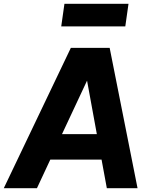

<svg xmlns="http://www.w3.org/2000/svg" viewBox="-47 -999 799 1019"><path d="M-27 0H149L220 -152H492L520 0H683L535 -745H329ZM278 -859H618L635 -979H295ZM282 -287 415 -571 467 -287Z"/></svg>

Font: Mluvka ExtraBold
Style: Italic
Weight: 800
Italic angle: -8°
Designer: Modified by Jiří Krblich, Original typeface by Gumpita Rahayu
Foundry: Gumpita Rahayu & Jiří Krblich
Version: Version 2.000;Glyphs 3.1.1 (3134)